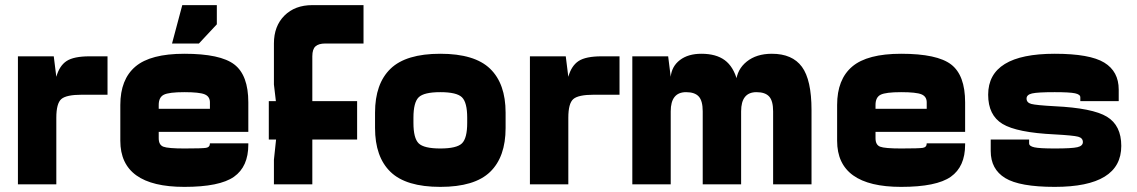

<svg xmlns="http://www.w3.org/2000/svg" viewBox="-20 -720 4440 750"><path d="M50 0H200V-420L190 -500H50ZM200 -420V-260Q200 -316 219.5 -333Q239 -350 300 -350H400V-500H330Q268 -500 240 -481.5Q212 -463 200 -420Z M500 -205H950V-295H500ZM950 -320Q950 -426 895.5 -468Q841 -510 700 -510Q568 -510 509 -460Q450 -410 450 -310V-250H600V-310Q600 -340 620 -350Q640 -360 700 -360Q759 -360 779.5 -351.5Q800 -343 800 -320V-290H950ZM950 -155V-160H800Q800 -145 785 -142.5Q770 -140 700 -140Q636 -140 618 -147Q600 -154 600 -180V-280L450 -250V-170Q450 10 700 10Q838 10 894 -29.5Q950 -69 950 -155ZM652 -550H757L827 -625V-700H692Z M1030 -175H1375V-325H1030ZM1400 -700H1200Q1132 -700 1091 -659Q1050 -618 1050 -550V-390L1060 -305V-190L1050 -96V0H1200V-500Q1200 -528 1212.5 -539Q1225 -550 1250 -550H1400Z M1805 -260V-250H1955V-280Q1955 -393 1894.5 -451.5Q1834 -510 1700 -510Q1566 -510 1505.5 -451.5Q1445 -393 1445 -280V-250H1595V-260Q1595 -320 1615.5 -340Q1636 -360 1700 -360Q1764 -360 1784.5 -340Q1805 -320 1805 -260ZM1595 -240V-250H1445V-220Q1445 -107 1505.5 -48.5Q1566 10 1700 10Q1834 10 1894.5 -48.5Q1955 -107 1955 -220V-250H1805V-240Q1805 -180 1784.5 -160Q1764 -140 1700 -140Q1636 -140 1615.5 -160Q1595 -180 1595 -240Z M2050 0H2200V-420L2190 -500H2050ZM2200 -420V-260Q2200 -316 2219.5 -333Q2239 -350 2300 -350H2400V-500H2330Q2268 -500 2240 -481.5Q2212 -463 2200 -420Z M2450 0H2600V-420L2590 -500H2450ZM2600 -420V-285Q2600 -360 2660 -360Q2694 -360 2709.5 -343Q2725 -326 2725 -285V0H2875V-290L2860 -405Q2845 -460 2811 -485Q2777 -510 2720 -510Q2668 -510 2636 -485.5Q2604 -461 2600 -420ZM2855 -400 2875 -285Q2875 -360 2935 -360Q2969 -360 2984.5 -343Q3000 -326 3000 -285V0H3150V-290Q3150 -408 3112.5 -459Q3075 -510 2995 -510Q2935 -510 2897 -479.5Q2859 -449 2855 -400Z M3300 -205H3750V-295H3300ZM3750 -320Q3750 -426 3695.5 -468Q3641 -510 3500 -510Q3368 -510 3309 -460Q3250 -410 3250 -310V-250H3400V-310Q3400 -340 3420 -350Q3440 -360 3500 -360Q3559 -360 3579.5 -351.5Q3600 -343 3600 -320V-290H3750ZM3750 -155V-160H3600Q3600 -145 3585 -142.5Q3570 -140 3500 -140Q3436 -140 3418 -147Q3400 -154 3400 -180V-280L3250 -250V-170Q3250 10 3500 10Q3638 10 3694 -29.5Q3750 -69 3750 -155Z M4100 -195Q4173 -191 4191.5 -186Q4210 -181 4210 -165Q4210 -150 4188.5 -145Q4167 -140 4100 -140Q4041 -140 4020.5 -144.5Q4000 -149 4000 -160V-175H3850V-130Q3850 -59 3906.5 -24.5Q3963 10 4100 10Q4360 10 4360 -150Q4360 -230 4304 -264Q4248 -298 4100 -305Q4027 -309 4008.5 -314Q3990 -319 3990 -335Q3990 -350 4011.5 -355Q4033 -360 4100 -360Q4159 -360 4179.5 -355.5Q4200 -351 4200 -340V-325H4350V-370Q4350 -441 4293.5 -475.5Q4237 -510 4100 -510Q3840 -510 3840 -350Q3840 -270 3896 -236Q3952 -202 4100 -195Z"/></svg>

Font: Millimetre
Style: Bold
Weight: 800
Designer: Jérémy Landes
Version: Version 1.0